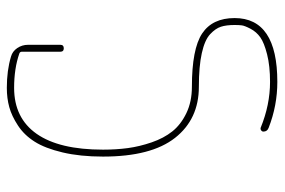

<svg xmlns="http://www.w3.org/2000/svg" viewBox="-150 -420 801 540"><g transform="rotate(-90 250.0 -149.5)"><path d="M276.4 9.8Q185.5 9.8 132.8 -57.1Q80.1 -124 80.1 -259.8Q80.1 -324.2 91.8 -373.5Q103.5 -422.9 122.1 -452.1Q140.6 -481.4 167.5 -499Q194.3 -516.6 219.2 -523.4Q244.1 -530.3 273.4 -530.3Q322.3 -530.3 361.3 -518.6Q376 -514.6 385.3 -501Q394.5 -487.3 394.5 -470.7V-379.9Q394.5 -370.1 384.8 -370.1Q375 -370.1 375 -379.9V-488.3Q375 -493.2 370.1 -495.1Q328.1 -509.8 273.4 -509.8Q188.5 -509.8 144 -446.3Q99.6 -382.8 99.6 -259.8Q99.6 -222.7 104 -189.9Q108.4 -157.2 120.1 -123Q131.8 -88.9 150.9 -64.9Q169.9 -41 202.1 -25.4Q234.4 -9.8 276.4 -9.8Q382.8 -9.8 426.3 19Q469.7 47.9 469.7 110.4Q469.7 230.5 290 230.5Q223.6 230.5 161.1 206.1Q150.4 202.1 150.4 191.4Q150.4 187.5 153.8 185.1Q157.2 182.6 161.1 183.6Q225.6 210 290 210Q335 210 367.7 201.7Q400.4 193.4 415.5 182.6Q430.7 171.9 439.5 155.3Q448.2 138.7 449.2 130.4Q450.2 122.1 450.2 110.4Q450.2 86.9 445.3 71.8Q440.4 56.6 424.3 41.5Q408.2 26.4 371.1 18.1Q334 9.8 276.4 9.8Z"/></g></svg>

Font: Rounded Mgen+ 1mn thin
Style: Regular
Weight: 100
Designer: [Source Han Sans]
Ryoko NISHIZUKA  (kana & ideographs); Paul D. Hunt (Latin, Greek & Cyrillic); Wenlong ZHANG  (bopomofo
Version: Version 1.059.20150602